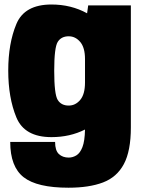

<svg xmlns="http://www.w3.org/2000/svg" viewBox="-20 -620 652 873"><path d="M291.5 233.5Q148.5 233.5 87.5 185.8Q26.5 138 26.5 25.5H230.5Q230.5 64.5 247.8 80.5Q265 96.5 292.5 96.5Q310.5 96.5 327.2 86.5Q344 76.5 354.8 49Q365.5 21.5 366.5 -31Q298 3.5 214 3.5Q91.5 3.5 54.5 -86Q17.5 -175.5 17.5 -299Q17.5 -422.5 54.5 -511Q91.5 -599.5 214 -599.5Q303.5 -599.5 376 -559.5L381 -595.5H575V-40.5Q575 66.5 543.2 126Q511.5 185.5 448.5 209.5Q385.5 233.5 291.5 233.5ZM366.5 -351.5Q366.5 -403.5 344.8 -429.2Q323 -455 292.5 -455Q258.5 -455 242.5 -429.5Q226.5 -404 226.5 -298.5Q226.5 -191 242.5 -165.5Q258.5 -140 292.5 -140Q323 -140 344.8 -165.8Q366.5 -191.5 366.5 -245Z"/></svg>

Font: Anybody Black
Style: Regular
Weight: 900
Designer: Tyler Finck
Foundry: Etcetera Type Company
Version: Version 1.010; ttfautohint (v1.8.3) -l 8 -r 50 -G 200 -x 14 